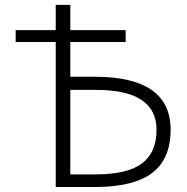

<svg xmlns="http://www.w3.org/2000/svg" viewBox="-20 -751 751 772"><path d="M262.7 -442.4H361.3Q666 -442.4 666 -229.5Q666 -111.3 591.3 -55.2Q516.6 1 359.4 1H204.1V-582H43V-629.9H204.1V-731.4H262.7V-629.9H485.4V-582H262.7ZM262.7 -49.8H364.3Q492.2 -49.8 550.8 -93.8Q609.4 -137.7 609.4 -229.5Q609.4 -389.6 365.2 -389.6H262.7Z"/></svg>

Font: Gen Shin Gothic Light
Style: Regular
Weight: 200
Designer: [Source Han Sans]
Ryoko NISHIZUKA  (kana & ideographs); Paul D. Hunt (Latin, Greek & Cyrillic); Wenlong ZHANG  (bopomofo
Version: Version 1.002.20150607